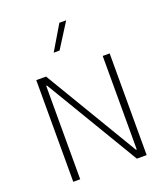

<svg xmlns="http://www.w3.org/2000/svg" viewBox="-165 -1053 1018 1168"><g transform="rotate(-20 343.5 -469.0)"><path d="M357.4 -938H401.4L300.8 -778.8H262.7ZM536.1 -658.2H581.1V0H517.6L155.8 -605H150.9V0H106V-658.2H169.4L531.2 -52.7H536.1Z"/></g></svg>

Font: Estedad-FD ExtraLight
Style: Regular
Weight: 200
Designer: Amin Abedi
Version: Version 7.3